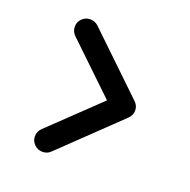

<svg xmlns="http://www.w3.org/2000/svg" viewBox="-107 -683 774 782"><g transform="rotate(20 280.0 -292.0)"><path d="M156 -579Q176 -579 191 -565L438 -328Q454 -313 454 -292Q454 -271 438 -256L191 -19Q177 -5 156 -5Q136 -5 121 -19.5Q106 -34 106 -54Q106 -76 122 -91Q122 -91 332 -292L122 -493Q106 -508 106 -530Q106 -550 120.5 -564.5Q135 -579 155 -579Q156 -579 156 -579Z"/></g></svg>

Font: Brass Mono
Style: Bold
Weight: 700
Monospace: yes
Version: Version 1.100; ttfautohint (v1.8.3) -l 8 -r 50 -G 200 -x 14 